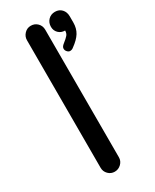

<svg xmlns="http://www.w3.org/2000/svg" viewBox="-189 -770 666 826"><g transform="rotate(-30 143.5 -356.5)"><path d="M76.2 -39.1V-672.9Q76.2 -691.4 89.4 -705.1Q102.5 -718.8 121.1 -718.8Q140.6 -718.8 153.8 -705.6Q167 -692.4 167 -672.9V-39.1Q167 -20.5 153.3 -7.3Q139.6 5.9 121.1 5.9Q102.5 5.9 89.4 -7.3Q76.2 -20.5 76.2 -39.1ZM207 -582Q224.6 -595.7 231.9 -604.5Q239.3 -613.3 239.3 -627Q219.7 -627 207 -639.6Q194.3 -652.3 194.3 -670.9Q194.3 -691.4 207.5 -705.1Q220.7 -718.8 241.2 -718.8Q261.7 -718.8 274.4 -705.1Q287.1 -691.4 287.1 -669.9V-639.6Q287.1 -610.4 273.9 -588.9Q260.7 -567.4 230.5 -545.9Q223.6 -540 213.9 -540Q207 -540 200.7 -546.9Q194.3 -553.7 194.3 -562.5Q194.3 -572.3 207 -582Z"/></g></svg>

Font: jf-openhuninn-2.0
Style: Regular
Weight: 400
Designer: [Kosugi Maru]
Designed by MOTOYA      

[Varela Round]
Joe Prince (Latin component); Avraham Cornfeld (Hebrew component)
Foundry: justfont CO.,LTD.
Version: 2.0